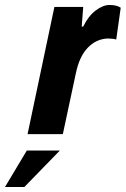

<svg xmlns="http://www.w3.org/2000/svg" viewBox="-114 -540 506 773"><path d="M105 -512H221L215 -433H221Q242 -476 271.5 -498Q301 -520 327 -520Q356 -520 372 -509L354 -381Q340 -385 319 -385Q273 -383 239 -347.5Q205 -312 191 -243L139 0H-3ZM-6 66H127L-16 213H-94Z"/></svg>

Font: Decalotype
Style: Bold Italic
Weight: 700
Italic angle: -12°
Designer: Alfredo Marco Pradil
Foundry: Alfredo Marco Pradil
Version: Version 1.0